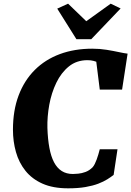

<svg xmlns="http://www.w3.org/2000/svg" viewBox="-20 -1017 714 1045"><path d="M351 8Q268.5 8 211.2 -17.5Q154 -43 118.5 -87.5Q83 -132 66.8 -189.5Q50.5 -247 50.5 -311Q50.5 -415.5 81.2 -497.2Q112 -579 169 -636Q226 -693 305.5 -722.5Q385 -752 482.5 -752Q523 -752 560 -746Q597 -740 626.8 -733.5Q656.5 -727 674.5 -725L644.5 -529.5H523L504 -681Q497 -683.5 489.5 -685.5Q482 -687.5 473.8 -688.5Q465.5 -689.5 456 -689.5Q397 -689.5 355 -655.5Q313 -621.5 286.5 -566.5Q260 -511.5 248.2 -446.8Q236.5 -382 238 -321Q240 -259.5 248.8 -212.5Q257.5 -165.5 274 -134Q290.5 -102.5 316 -86.2Q341.5 -70 377 -70Q388 -70 406.2 -71.8Q424.5 -73.5 445.2 -81Q466 -88.5 484 -106.5Q490.5 -114 496 -125Q501.5 -136 506.2 -149Q511 -162 515.2 -176.2Q519.5 -190.5 523 -204.5H619.5L598.5 -65Q584.5 -54 564.2 -41.2Q544 -28.5 514.8 -17.2Q485.5 -6 445.2 1Q405 8 351 8ZM396 -803.5 291.5 -970 350.5 -997Q375.5 -973 400.2 -949.2Q425 -925.5 449.5 -901.5Q483 -925.5 516 -949.2Q549 -973 582.5 -997L636.5 -971L476.5 -803.5Z"/></svg>

Font: Merriweather Light 18pt Black
Style: Italic
Weight: 900
Italic angle: -7.8°
Version: Version 2.101